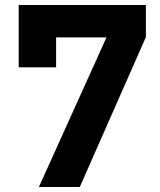

<svg xmlns="http://www.w3.org/2000/svg" viewBox="-20 -750 640 770"><path d="M300 0 565 -601V-730H55V-480H205V-600H407L136 0Z"/></svg>

Font: Tekne LDO ExtraBold
Style: Regular
Weight: 800
Monospace: yes
Designer: Alessio Laiso, Mario Rullo, Paolo Rosset
Foundry: Alessio Laiso
Version: Version 1.000;hotconv 1.0.109;makeotfexe 2.5.65596